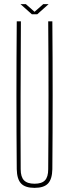

<svg xmlns="http://www.w3.org/2000/svg" viewBox="-20 -903 334 928"><path d="M147 5Q102 5 82 -16Q62 -37 61 -85Q58 -443 61 -800H81Q80 -621 79.5 -442.5Q79 -264 80 -85Q80 -48 96 -31.5Q112 -15 147 -15Q182 -15 197.5 -31.5Q213 -48 213 -85Q216 -443 213 -800H233Q236 -443 233 -85Q232 -37 212 -16Q192 5 147 5ZM79 -883H105L147 -846L189 -883H215L160 -834H134Z"/></svg>

Font: Big Shoulders Display Thin
Style: Regular
Weight: 100
Designer: Patric King
Foundry: XO Type Co
Version: Version 1.000; ttfautohint (v1.8.2)